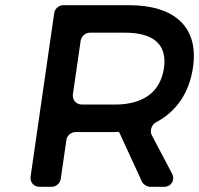

<svg xmlns="http://www.w3.org/2000/svg" viewBox="-20 -720 767 740"><path d="M558 0H612C640 0 656 -26 643 -51L565 -199C556 -216 565 -241 582 -249C660 -290 710 -363 724 -461C746 -613 656 -700 477 -700H223C207 -700 191 -686 189 -670L98 -40C95 -18 110 0 132 0H180C196 0 212 -14 214 -30L236 -181C238 -197 254 -211 271 -211H406C416 -211 425 -211 434 -212C437 -212 440 -210 441 -207L527 -20C531 -10 547 0 558 0ZM261 -357 291 -564C294 -580 309 -594 326 -594H462C570 -594 625 -550 612 -458C598 -363 530 -317 422 -317H296C274 -317 258 -335 261 -357Z"/></svg>

Font: Trueno
Style: RoundIt
Weight: 400
Designer: Julieta Ulanovsky, Jasper
Foundry: Julieta Ulanovsky, Cannot Into Space Fonts
Version: Version 3.001